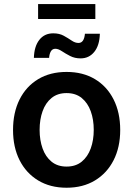

<svg xmlns="http://www.w3.org/2000/svg" viewBox="-20 -903 649 935"><path d="M304.2 11.2Q224.6 11.2 166 -24.2Q107.4 -59.6 75.4 -122.8Q43.5 -186 43.5 -270Q43.5 -355 75.4 -418.7Q107.4 -482.4 166 -517.6Q224.6 -552.7 304.2 -552.7Q383.8 -552.7 442.4 -517.6Q501 -482.4 533.2 -418.7Q565.4 -355 565.4 -270Q565.4 -186 533.2 -122.8Q501 -59.6 442.4 -24.2Q383.8 11.2 304.2 11.2ZM304.2 -91.8Q348.6 -91.8 377.9 -115.7Q407.2 -139.6 421.9 -180.2Q436.5 -220.7 436.5 -270.5Q436.5 -320.8 421.9 -361.3Q407.2 -401.9 377.9 -425.8Q348.6 -449.7 304.2 -449.7Q260.3 -449.7 231 -425.8Q201.7 -401.9 187.3 -361.3Q172.9 -320.8 172.9 -270.5Q172.9 -220.7 187.3 -180.2Q201.7 -139.6 231 -115.7Q260.3 -91.8 304.2 -91.8ZM372.6 -618.7Q343.8 -618.7 321.3 -630.4Q298.8 -642.1 281.2 -653.8Q263.7 -665.5 249.5 -665.5Q234.9 -665.5 227.5 -652.6Q220.2 -639.6 219.2 -621.1H145Q146.5 -676.8 171.4 -708.7Q196.3 -740.7 239.3 -740.7Q269 -740.7 290.3 -729Q311.5 -717.3 328.6 -705.6Q345.7 -693.8 362.3 -693.8Q389.6 -693.8 393.6 -738.8H466.3Q464.8 -682.1 439.2 -650.4Q413.6 -618.7 372.6 -618.7ZM444.3 -883.3V-810.5H165.5V-883.3Z"/></svg>

Font: Inter SemiBold
Style: Regular
Weight: 600
Designer: Rasmus Andersson
Foundry: rsms
Version: Version 4.001;git-9221beed3